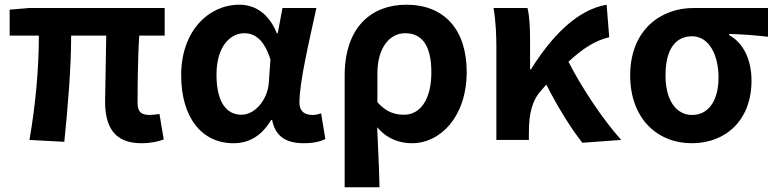

<svg xmlns="http://www.w3.org/2000/svg" viewBox="-20 -594 3293 815"><path d="M580 14C621 14 654 6 675 -2L657 -110C640 -108 625 -106 615 -106C581 -106 564 -118 564 -157C564 -191 564 -337 571 -443H679V-560H104L21 -553V-443H145C145 -312 132 -153 105 0L253 8C268 -141 282 -303 282 -443H431C430 -342 426 -204 426 -164C426 -55 466 14 580 14Z M971 14C1039 14 1092 -19 1131 -85H1135C1149 -14 1195 14 1270 14C1312 14 1342 6 1361 -4L1343 -113C1330 -108 1317 -106 1306 -106C1274 -106 1251 -121 1251 -158C1251 -248 1294 -425 1323 -560H1179L1159 -453H1155C1120 -539 1061 -574 996 -574C866 -574 749 -463 749 -275C749 -93 838 14 971 14ZM1005 -107C940 -107 899 -162 899 -277C899 -398 958 -453 1017 -453C1064 -453 1103 -422 1128 -341L1121 -242C1115 -168 1061 -107 1005 -107Z M1443 201H1591C1589 114 1585 37 1581 -54C1624 -3 1678 14 1729 14C1848 14 1961 -97 1961 -289C1961 -468 1866 -574 1705 -574C1557 -574 1443 -479 1443 -273ZM1696 -107C1659 -107 1621 -116 1582 -160V-283C1582 -390 1633 -453 1700 -453C1776 -453 1811 -394 1811 -287C1811 -165 1759 -107 1696 -107Z M2617 0C2540 -85 2449 -222 2393 -332C2456 -390 2507 -422 2566 -436L2555 -574C2427 -552 2319 -436 2234 -300H2230V-423C2230 -475 2228 -525 2219 -560H2075C2085 -503 2087 -437 2087 -393V0H2225V-32C2225 -113 2239 -169 2279 -212L2299 -235C2350 -135 2405 -47 2452 12Z M2916 14C3063 14 3170 -86 3170 -251C3170 -342 3135 -412 3075 -445V-450C3135 -448 3178 -445 3240 -438V-560H2923C2785 -560 2655 -467 2655 -274C2655 -88 2773 14 2916 14ZM2918 -106C2850 -106 2805 -168 2805 -274C2805 -390 2851 -440 2918 -440C2990 -440 3030 -360 3030 -265C3030 -165 2986 -106 2918 -106Z"/></svg>

Font: Noto Sans CJK JP Bold
Style: Regular
Weight: 700
Designer: Ryoko NISHIZUKA (kana & ideographs); Paul D. Hunt (Latin, Greek & Cyrillic); Wenlong ZHANG (bopomofo); Sandoll Communica
Foundry: Adobe Systems Incorporated
Version: Version 1.004;PS 1.004;hotconv 1.0.82;makeotf.lib2.5.63406